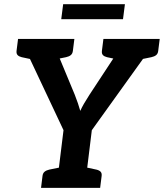

<svg xmlns="http://www.w3.org/2000/svg" viewBox="-20 -913 796 933"><path d="M254.2 0 288.6 -280.4 79.8 -723.8H201.2Q218.8 -723.8 228.4 -715.1Q238 -706.3 243.6 -692.9L343.4 -452.4Q352 -430.5 358.5 -411.5Q365 -392.6 370.1 -374.2Q377.1 -390.2 388.2 -409.4Q399.3 -428.6 414.7 -452.4L572.8 -692.9Q579.5 -704.3 593.1 -714.1Q606.6 -723.8 622 -723.8H744.5L426.2 -280.4L391.8 0ZM185.2 -664.7 192.8 -723.8H267.2L259.6 -664.7ZM543.2 -664.7 550.7 -723.8H636.4L628.8 -664.7ZM166.9 -723.8 141.3 -623.1 85.4 -635.1Q72.3 -638.2 65.6 -645.2Q58.9 -652.2 60.4 -665.7L67.7 -723.8ZM341.4 -723.8 334.1 -665.7Q332.5 -652.2 324 -645.2Q315.6 -638.2 300.9 -635.1L242.1 -623.1L242.2 -723.8ZM581.6 -723.8 556.1 -623.1 500.1 -635.1Q487 -638.2 480.3 -645.2Q473.6 -652.2 475.2 -665.7L482.5 -723.8ZM756.1 -723.8 748.8 -665.7Q747.3 -652.2 738.8 -645.2Q730.3 -638.2 715.6 -635.1L656.8 -623.1L657 -723.8ZM179.4 0 186.6 -58.1Q188.2 -71.6 196.7 -78.6Q205.2 -85.6 219.4 -88.8L278.2 -100.8L278.5 0ZM367.5 0 392.6 -100.8 448.5 -88.8Q462.1 -85.6 468.8 -78.6Q475.5 -71.6 473.9 -58.1L466.6 0ZM277.6 -819.7 286.9 -892.5H587L577.7 -819.7Z"/></svg>

Font: Aleo
Style: Italic
Weight: 400
Italic angle: -7°
Designer: Alessio Laiso
Foundry: Alessio Laiso
Version: Version 2.001;gftools[0.9.29]